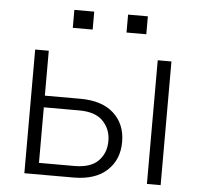

<svg xmlns="http://www.w3.org/2000/svg" viewBox="-51 -764 853 817"><g transform="rotate(5 375.5 -355.5)"><path d="M140.6 -336.4H292Q385.3 -336.4 435.3 -290.5Q485.4 -244.6 485.4 -168.9Q485.4 -92.8 435.1 -46.4Q384.8 0 292 0H82.5V-528.3H140.6ZM140.6 -286.6V-49.3H292Q361.3 -49.3 394 -82.8Q426.8 -116.2 426.8 -168Q426.8 -217.8 393.8 -252.2Q360.8 -286.6 292 -286.6ZM664.6 0H606V-528.3H664.6ZM547.9 -634.3H463.4V-710.9H547.9ZM318.8 -634.3H233.9V-710.9H318.8Z"/></g></svg>

Font: Roboto Web
Style: Light
Weight: 300
Designer: Google
Version: Version 1.200310; 2013